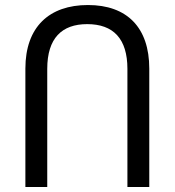

<svg xmlns="http://www.w3.org/2000/svg" viewBox="-20 -744 698 764"><path d="M81 0H168V-470C168 -592 226 -648 327 -648C431 -648 487 -590 487 -470V0H574V-471C574 -634 486 -724 330 -724C176 -724 81 -637 81 -471Z"/></svg>

Font: Noto Sans Georgian SemiCondensed
Style: Regular
Weight: 400
Width: 4
Designer: Monotype Design Team, Akaki Razmadze
Foundry: Google LLC
Version: Version 2.005